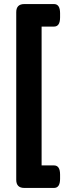

<svg xmlns="http://www.w3.org/2000/svg" viewBox="-20 -788 331 946"><path d="M100 138Q60 138 60 98V-728Q60 -768 100 -768H246Q276 -768 276 -723V-702Q276 -657 246 -657H185V27H246Q276 27 276 72V93Q276 138 246 138Z"/></svg>

Font: Asap ExtraBold
Style: Regular
Weight: 800
Designer: Pablo Cosgaya
Foundry: Omnibus-Type
Version: Version 3.001; ttfautohint (v1.8.4.7-5d5b)